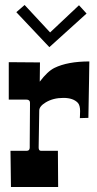

<svg xmlns="http://www.w3.org/2000/svg" viewBox="-20 -749 388 769"><path d="M100.1 -337.9Q100.1 -350.1 85 -350.1H15.1V-500L140.1 -499L139.2 -421.9Q170.4 -463.4 198.2 -477.1Q251 -502.9 337.9 -502.9Q337.9 -501.5 337.6 -491.2Q337.4 -481 337.2 -464.8Q336.9 -448.7 336.7 -428.5Q336.4 -408.2 335.7 -373.3Q335 -338.4 334 -276.9L299.8 -275.9Q299.8 -281.2 300.3 -286.6L300.8 -304.2Q300.8 -326.7 292 -336.9Q273.4 -356.9 233.9 -356.9Q192.9 -356.9 163.1 -338.9Q137.2 -323.2 137.2 -306.2L134.8 -158.2Q134.8 -145 144 -145H211.9L212.9 0H23.9L22 -145H86.9Q99.1 -145 99.1 -158.2V-174.3L100.1 -322.8ZM177.7 -560.1 45.4 -700.2 78.6 -729 180.7 -619.1 296.4 -728 326.7 -694.8Z"/></svg>

Font: Smokum
Style: Regular
Weight: 400
Designer: Astigmatic (AOETI)
Foundry: Astigmatic (AOETI)
Version: Version 1.001